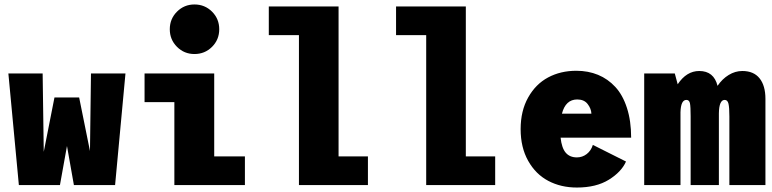

<svg xmlns="http://www.w3.org/2000/svg" viewBox="-20 -829 3460 860"><path d="M248.5 0H64.5L17.5 -500H171L176 -149L224 -392.5H334.5L383 -152.5L387.5 -500H542L495.5 0H311L280 -175Z M851 -587Q805 -587 772.8 -619.2Q740.5 -651.5 740.5 -698Q740.5 -744.5 772.8 -776.8Q805 -809 851 -809Q897.5 -809 929.8 -776.8Q962 -744.5 962 -698Q962 -651.5 929.8 -619.2Q897.5 -587 851 -587ZM939.5 -128.5H1077V0H761V-371.5H627.5V-500H939.5Z M1496.5 -128.5H1628V0H1319V-671.5H1184V-800H1496.5Z M2066.5 -128.5H2198V0H1889V-671.5H1754V-800H2066.5Z M2784 -105.5Q2763.5 -59 2707 -24Q2650.5 11 2564 11Q2492.5 11 2436 -18.8Q2379.5 -48.5 2345.8 -108.5Q2312 -168.5 2312 -250.5Q2312 -332.5 2345.8 -392.5Q2379.5 -452.5 2435.2 -482.2Q2491 -512 2561.5 -512Q2614.5 -512 2658.8 -493.8Q2703 -475.5 2736.2 -439.5Q2769.5 -403.5 2788.2 -345.5Q2807 -287.5 2807 -212.5H2491Q2496 -166 2514 -145Q2532 -124 2564 -124Q2588.5 -124 2608 -139Q2627.5 -154 2635.5 -180ZM2565.5 -383.5Q2513.5 -383.5 2497 -320H2629Q2628 -342.5 2612.2 -363Q2596.5 -383.5 2565.5 -383.5Z M2865.5 0V-500H3002.5L3015.5 -451.5Q3055 -511 3112 -511Q3177.5 -511 3194 -444.5Q3215 -475.5 3244 -493.2Q3273 -511 3305 -511Q3356 -511 3382.2 -478.2Q3408.5 -445.5 3408.5 -386V0H3247V-307.5Q3247 -347.5 3243 -364.5Q3239 -381.5 3226 -381.5Q3201 -381.5 3200 -321.5V0H3073.5V-308.5Q3073.5 -350.5 3070.5 -366Q3067.5 -381.5 3054.5 -381.5Q3029.5 -381.5 3028 -326V0Z"/></svg>

Font: League Mono Narrow ExtraBold
Style: Regular
Weight: 800
Width: 3
Designer: Tyler Finck
Foundry: The League of Moveable Type / Tyler Finck
Version: Version 2.210